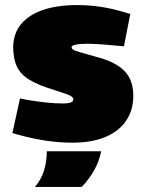

<svg xmlns="http://www.w3.org/2000/svg" viewBox="-20 -555 577 759"><path d="M266 9Q215 9 161 1Q107 -7 54 -22L29 -29L59 -166L83 -161Q124 -154 160 -150Q196 -146 230 -146Q249 -146 259.5 -150Q270 -154 270 -162Q270 -168 263.5 -173Q257 -178 240.5 -184Q224 -190 195 -199Q132 -218 96.5 -239.5Q61 -261 46.5 -292.5Q32 -324 32 -372Q34 -425 64.5 -461Q95 -497 151 -516Q207 -535 285 -535Q331 -535 378.5 -528Q426 -521 481 -504L495 -500L470 -372L446 -374Q406 -378 375 -380Q344 -382 324 -382Q296 -382 279.5 -378.5Q263 -375 263 -368Q263 -363 268.5 -359Q274 -355 294.5 -349Q315 -343 358 -331Q410 -318 443 -297.5Q476 -277 491.5 -247.5Q507 -218 507 -177Q507 -119 478 -77Q449 -35 395.5 -13Q342 9 266 9ZM118 184Q143 155 154 119Q165 83 165 43H380Q372 83 352 118.5Q332 154 303 184Z"/></svg>

Font: REM Black
Style: Regular
Weight: 900
Designer: Octavio Pardo
Foundry: Ashler Design
Version: Version 1.005;gftools[0.9.28]